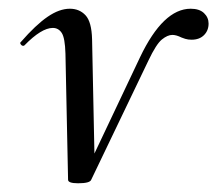

<svg xmlns="http://www.w3.org/2000/svg" viewBox="-20 -415 498 440"><path d="M136 -3 130 -292Q129 -328 121.5 -339.5Q114 -351 101 -351Q75 -351 36 -311Q35 -310 33 -310Q30 -310 27.5 -313.5Q25 -317 28 -319Q62 -358 89 -376.5Q116 -395 140 -395Q162 -395 176 -380Q190 -365 191 -325L197 -34L175 -18L301 -284Q354 -395 417 -395Q437 -395 447.5 -385Q458 -375 458 -361Q458 -345 447.5 -334.5Q437 -324 419 -324Q411 -324 404.5 -326Q398 -328 396 -329Q384 -335 375 -335Q364 -335 351 -324.5Q338 -314 320 -276L189 -3Q186 5 159 5Q136 5 136 -3Z"/></svg>

Font: Cormorant Garamond Medium
Style: Italic
Weight: 500
Italic angle: -10°
Designer: Christian Thalmann (Catharsis Fonts)
Foundry: Catharsis Fonts
Version: Version 4.000